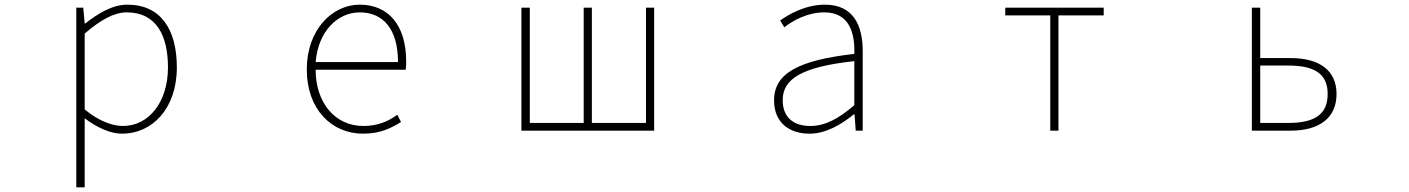

<svg xmlns="http://www.w3.org/2000/svg" viewBox="-20 -560 6040 823"><path d="M307 243H343V46V-53C399 -11 454 13 504 13C630 13 738 -92 738 -271C738 -434 669 -540 526 -540C460 -540 397 -500 345 -459H343L337 -527H307ZM507 -20C465 -20 405 -39 343 -91V-416C410 -474 469 -507 523 -507C652 -507 700 -405 700 -271C700 -124 619 -20 507 -20Z M1536 13C1614 13 1659 -13 1699 -37L1683 -68C1643 -39 1598 -20 1538 -20C1414 -20 1333 -122 1333 -261H1719C1721 -275 1721 -286 1721 -297C1721 -453 1644 -540 1522 -540C1405 -540 1295 -434 1295 -262C1295 -90 1403 13 1536 13ZM1333 -294C1344 -427 1428 -507 1522 -507C1621 -507 1686 -437 1686 -294Z M2215 0H2784V-527H2749V-33H2517V-527H2482V-33H2251V-527H2215Z M3450 13C3520 13 3586 -26 3640 -70H3643L3648 0H3678V-341C3678 -448 3640 -540 3516 -540C3430 -540 3357 -496 3324 -472L3342 -443C3376 -470 3439 -507 3514 -507C3623 -507 3645 -414 3642 -329C3405 -302 3298 -247 3298 -130C3298 -30 3368 13 3450 13ZM3453 -20C3389 -20 3335 -50 3335 -131C3335 -220 3413 -273 3642 -298V-109C3573 -50 3516 -20 3453 -20Z M4482 0H4517V-494H4711V-527H4289V-494H4482Z M5346 0H5513C5636 0 5709 -55 5709 -157C5709 -258 5636 -311 5513 -311H5382V-527H5346ZM5382 -33V-279H5502C5616 -279 5671 -243 5671 -157C5671 -70 5616 -33 5502 -33Z"/></svg>

Font: Harano Aji Gothic K1 ExtraLight
Style: Regular
Weight: 250
Foundry: Masamichi Hosoda
Version: HaranoAjiGothicK1-ExtraLight version 20230610;ttx 4.39.4